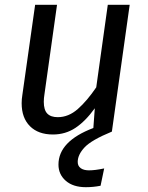

<svg xmlns="http://www.w3.org/2000/svg" viewBox="-20 -547 616 798"><path d="M303 126Q303 143 315.5 152Q328 161 350 161Q375 161 413 153L398 225Q368 231 337 231Q284 231 253.5 204.5Q223 178 223 137Q223 40 368 -15L374 -97Q335 -43 293.5 -15.5Q252 12 200 12Q139 12 104.5 -22.5Q70 -57 70 -118Q70 -135 73 -153L126 -527H217L165 -157Q162 -139 162 -124Q162 -90 176.5 -75Q191 -60 220 -60Q265 -60 303.5 -94Q342 -128 380 -184L428 -527H519L445 0Q360 35 331.5 65.5Q303 96 303 126Z"/></svg>

Font: Fira Sans
Style: Italic
Weight: 400
Italic angle: -8°
Designer: bBox Type GmbH & Carrois Corporate GbR & Edenspiekermann AG
Foundry: bBox Type GmbH & Carrois Corporate GbR & Edenspiekermann AG
Version: Version 4.301